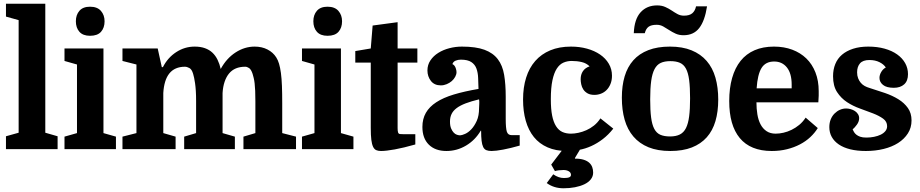

<svg xmlns="http://www.w3.org/2000/svg" viewBox="-20 -800 4936 1030"><path d="M80 -692V-88L12 -69V0H289V-69L223 -88V-780H12V-711Z M326 -473 393 -454V-86L326 -67V0H602V-67L535 -86V-540H326ZM387 -686Q387 -651 406 -629.5Q425 -608 463 -608Q503 -608 522 -629.5Q541 -651 541 -686Q541 -719 521.5 -741.5Q502 -764 463 -764Q425 -764 406 -742Q387 -720 387 -686Z M712 -454V-86L637 -67V0H922V-67L856 -86V-301Q858 -335 866 -361.5Q874 -388 888.5 -406Q903 -424 924 -433Q945 -442 972 -442Q983 -442 996 -435Q1009 -428 1016 -404Q1019 -394 1021.5 -382Q1024 -370 1026.5 -353Q1029 -336 1030.5 -312.5Q1032 -289 1032 -257V-86L968 -67V0H1240V-67L1174 -86V-301Q1176 -335 1185 -361.5Q1194 -388 1209 -406Q1224 -424 1245.5 -433Q1267 -442 1296 -442Q1305 -442 1316 -435Q1327 -428 1335 -404Q1338 -394 1341 -382Q1344 -370 1346 -353Q1348 -336 1349 -312.5Q1350 -289 1350 -257V-86L1286 -67V0H1568V-67L1494 -86V-245Q1494 -299 1492.5 -339Q1491 -379 1487 -408.5Q1483 -438 1477 -458Q1471 -478 1462 -492Q1445 -519 1415 -534.5Q1385 -550 1346 -550Q1292 -550 1243.5 -518.5Q1195 -487 1164 -430Q1158 -457 1147 -479.5Q1136 -502 1119.5 -517.5Q1103 -533 1079.5 -541.5Q1056 -550 1024 -550Q971 -550 925.5 -520.5Q880 -491 854 -440H848L826 -540H637V-473Z M1600 -473 1667 -454V-86L1600 -67V0H1876V-67L1809 -86V-540H1600ZM1661 -686Q1661 -651 1680 -629.5Q1699 -608 1737 -608Q1777 -608 1796 -629.5Q1815 -651 1815 -686Q1815 -719 1795.5 -741.5Q1776 -764 1737 -764Q1699 -764 1680 -742Q1661 -720 1661 -686Z M1886 -526V-464H1969V-114Q1969 -74 1972 -50Q1975 -26 1981.5 -12.5Q1988 1 1998.5 5.5Q2009 10 2024 10Q2051 10 2098 1.5Q2145 -7 2208 -25V-80H2146Q2132 -80 2125 -81Q2118 -82 2115.5 -89.5Q2113 -97 2113 -113Q2113 -129 2113 -159V-464H2219V-540H2113V-681L1979 -663L1969 -540Z M2246 -119Q2246 -58 2280.5 -24Q2315 10 2375 10Q2431 10 2480 -19Q2529 -48 2559 -99H2561Q2561 -66 2563.5 -45Q2566 -24 2572 -11.5Q2578 1 2589 5.5Q2600 10 2617 10Q2640 10 2679.5 2.5Q2719 -5 2768 -19V-75H2725Q2705 -75 2699 -93.5Q2693 -112 2693 -162V-281Q2693 -348 2684.5 -398.5Q2676 -449 2650.5 -482.5Q2625 -516 2579 -533Q2533 -550 2458 -550Q2424 -550 2391 -541.5Q2358 -533 2331.5 -516.5Q2305 -500 2289 -476Q2273 -452 2273 -422Q2273 -390 2291.5 -366Q2310 -342 2345 -342Q2361 -342 2376.5 -348.5Q2392 -355 2403.5 -365Q2415 -375 2422 -388Q2429 -401 2429 -413Q2429 -417 2428 -423Q2427 -429 2424.5 -435.5Q2422 -442 2418 -447.5Q2414 -453 2407 -456Q2411 -469 2424 -474.5Q2437 -480 2452 -480Q2489 -480 2508.5 -467Q2528 -454 2536 -432Q2544 -410 2545 -381.5Q2546 -353 2547 -323Q2471 -310 2414.5 -293Q2358 -276 2320.5 -251.5Q2283 -227 2264.5 -194.5Q2246 -162 2246 -119ZM2448 -74Q2441 -74 2431.5 -77Q2422 -80 2414 -88.5Q2406 -97 2400 -111Q2394 -125 2394 -148Q2394 -171 2402.5 -188.5Q2411 -206 2429.5 -220Q2448 -234 2478 -245.5Q2508 -257 2550 -267Q2552 -255 2551 -242Q2550 -229 2550 -220Q2550 -179 2537.5 -151.5Q2525 -124 2508.5 -106.5Q2492 -89 2474.5 -81.5Q2457 -74 2448 -74Z M3043 -550Q2980 -550 2932 -530Q2884 -510 2851.5 -473Q2819 -436 2802.5 -383.5Q2786 -331 2786 -266Q2786 -203 2800.5 -152Q2815 -101 2844 -65Q2873 -29 2917.5 -9.5Q2962 10 3021 10Q3054 10 3087 4Q3120 -2 3152 -16.5Q3184 -31 3214 -54Q3244 -77 3270 -110L3201 -165Q3186 -142 3166.5 -126.5Q3147 -111 3125.5 -101.5Q3104 -92 3082.5 -87.5Q3061 -83 3043 -83Q3017 -83 2997 -92Q2977 -101 2963 -123Q2949 -145 2942 -180Q2935 -215 2935 -268Q2935 -329 2943.5 -369Q2952 -409 2967 -432Q2982 -455 3002.5 -464Q3023 -473 3047 -473Q3076 -473 3101 -467Q3126 -461 3143 -444Q3119 -436 3107 -418Q3095 -400 3095 -375Q3095 -363 3098 -348Q3101 -333 3109 -320.5Q3117 -308 3131.5 -299.5Q3146 -291 3169 -291Q3187 -291 3204 -297.5Q3221 -304 3234 -317Q3247 -330 3255 -349.5Q3263 -369 3263 -394Q3263 -429 3246 -458Q3229 -487 3199 -507.5Q3169 -528 3129 -539Q3089 -550 3043 -550ZM3003 210Q3036 210 3064.5 204.5Q3093 199 3115 188.5Q3137 178 3149.5 162Q3162 146 3162 126Q3162 110 3157 96.5Q3152 83 3141 73Q3130 63 3111.5 57Q3093 51 3065 51Q3065 50 3064.5 49.5Q3064 49 3064 48L3103 -17H3013L2937 83L2957 118Q2965 115 2978.5 113.5Q2992 112 3003 112Q3020 112 3031.5 119Q3043 126 3043 138Q3043 147 3034 151Q3025 155 3005 155Q2976 155 2948 135L2913 182Q2951 210 3003 210Z M3833 -266Q3833 -331 3818 -383.5Q3803 -436 3771 -473Q3739 -510 3690 -530Q3641 -550 3574 -550Q3507 -550 3458 -531Q3409 -512 3377.5 -476.5Q3346 -441 3331 -390.5Q3316 -340 3316 -276Q3316 -210 3331 -157.5Q3346 -105 3378 -67.5Q3410 -30 3459 -10Q3508 10 3576 10Q3643 10 3691.5 -9Q3740 -28 3771.5 -63.5Q3803 -99 3818 -150Q3833 -201 3833 -266ZM3468 -267Q3468 -327 3473.5 -366.5Q3479 -406 3491.5 -429.5Q3504 -453 3524.5 -462.5Q3545 -472 3576 -472Q3607 -472 3627.5 -463Q3648 -454 3660 -431.5Q3672 -409 3677 -370.5Q3682 -332 3682 -272Q3682 -215 3677 -176Q3672 -137 3660 -113Q3648 -89 3627 -78.5Q3606 -68 3575 -68Q3543 -68 3522.5 -77Q3502 -86 3490 -108.5Q3478 -131 3473 -169.5Q3468 -208 3468 -267ZM3380 -622H3439Q3445 -646 3459.5 -656.5Q3474 -667 3503 -667Q3522 -667 3538 -658Q3554 -649 3570 -638.5Q3586 -628 3604.5 -619.5Q3623 -611 3647 -611Q3701 -611 3731 -649.5Q3761 -688 3773 -766H3714Q3709 -742 3694 -729Q3679 -716 3649 -716Q3630 -716 3614.5 -724.5Q3599 -733 3583.5 -743.5Q3568 -754 3549 -762.5Q3530 -771 3505 -771Q3450 -771 3416.5 -734Q3383 -697 3380 -622Z M4038 -251H4370Q4372 -275 4372 -287Q4372 -299 4372 -311Q4372 -367 4354.5 -411.5Q4337 -456 4305.5 -486.5Q4274 -517 4230 -533.5Q4186 -550 4132 -550Q4073 -550 4028 -530.5Q3983 -511 3953 -473.5Q3923 -436 3907.5 -381.5Q3892 -327 3892 -258Q3892 -193 3906 -143.5Q3920 -94 3948.5 -59.5Q3977 -25 4020 -7.5Q4063 10 4120 10Q4164 10 4202 0.5Q4240 -9 4271.5 -25.5Q4303 -42 4327 -64.5Q4351 -87 4367 -113L4302 -169Q4287 -146 4267.5 -130Q4248 -114 4226.5 -103.5Q4205 -93 4183 -88Q4161 -83 4141 -83Q4112 -83 4092 -96.5Q4072 -110 4060 -133Q4048 -156 4043 -186.5Q4038 -217 4038 -251ZM4133 -470Q4176 -470 4201.5 -438Q4227 -406 4227 -346V-326H4039Q4044 -401 4065.5 -435.5Q4087 -470 4133 -470Z M4628 -62Q4607 -62 4594.5 -66.5Q4582 -71 4574 -77.5Q4566 -84 4561.5 -91.5Q4557 -99 4554 -106Q4565 -115 4577 -131.5Q4589 -148 4589 -166Q4589 -178 4582.5 -188Q4576 -198 4566 -204.5Q4556 -211 4543.5 -214.5Q4531 -218 4519 -218Q4502 -218 4486 -211Q4470 -204 4457 -191Q4444 -178 4436.5 -159.5Q4429 -141 4429 -118Q4429 -89 4442 -65.5Q4455 -42 4480 -25Q4505 -8 4541.5 1Q4578 10 4625 10Q4676 10 4720.5 -1Q4765 -12 4798 -33Q4831 -54 4850.5 -84.5Q4870 -115 4870 -154Q4870 -193 4850.5 -220.5Q4831 -248 4799.5 -267.5Q4768 -287 4727.5 -301Q4687 -315 4645 -328Q4631 -332 4619 -338.5Q4607 -345 4598 -355.5Q4589 -366 4583.5 -380Q4578 -394 4578 -412Q4578 -442 4593.5 -460Q4609 -478 4644 -478Q4675 -478 4698 -466.5Q4721 -455 4732 -438Q4717 -430 4707.5 -414Q4698 -398 4698 -382Q4698 -360 4717 -344.5Q4736 -329 4775 -329Q4810 -329 4830.5 -347.5Q4851 -366 4851 -402Q4851 -434 4836 -461Q4821 -488 4793 -508Q4765 -528 4725.5 -539Q4686 -550 4638 -550Q4592 -550 4556.5 -538.5Q4521 -527 4497 -506.5Q4473 -486 4461 -456.5Q4449 -427 4449 -391Q4449 -339 4470.5 -306Q4492 -273 4524 -252Q4556 -231 4594 -217.5Q4632 -204 4664 -191.5Q4696 -179 4717.5 -163.5Q4739 -148 4739 -123Q4739 -108 4729.5 -96.5Q4720 -85 4704.5 -77.5Q4689 -70 4669 -66Q4649 -62 4628 -62Z"/></svg>

Font: GradeGX
Style: Regular
Weight: 100
Width: 1
Designer: Adam Twardoch
Foundry: Adam Twardoch
Version: Version 2.002; DEVELOPMENT